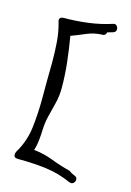

<svg xmlns="http://www.w3.org/2000/svg" viewBox="-105 -708 530 774"><g transform="rotate(15 160.0 -320.5)"><path d="M264 11Q212 -12 159 -19Q106 -26 39 -26Q22 -26 22 -40Q22 -46 25 -52Q57 -105 64 -165.5Q71 -226 71 -287V-352Q71 -374 71.5 -396Q72 -418 72 -440Q72 -481 69 -521.5Q66 -562 55 -601Q53 -607 53 -608Q53 -623 71 -623Q121 -623 171.5 -629.5Q222 -636 268 -651Q278 -655 284 -648.5Q290 -642 290 -634Q290 -623 279 -619Q273 -617 267 -615.5Q261 -614 255 -612Q254 -607 250.5 -602.5Q247 -598 240 -598Q205 -597 176 -584.5Q147 -572 115 -560Q124 -508 130 -454Q136 -400 136 -347Q136 -315 128.5 -285Q121 -255 113.5 -225Q106 -195 105 -164Q105 -152 102.5 -125.5Q100 -99 93 -78Q134 -74 173 -59Q212 -44 252 -34Q255 -32 258 -30.5Q261 -29 262 -27L278 -20Q288 -16 288 -6Q288 3 281 9Q274 15 264 11Z"/></g></svg>

Font: Ruge Boogie
Style: Regular
Weight: 400
Designer: Robert E. Leuschke
Foundry: Robert E. Leuschke
Version: Version 1.010; ttfautohint (v1.8.3)